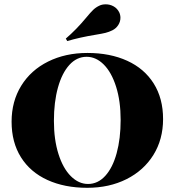

<svg xmlns="http://www.w3.org/2000/svg" viewBox="-20 -872 825 906"><path d="M35.2 0ZM479 -851.6Q499 -851.6 516.1 -842Q533.2 -832.5 542.5 -814Q548.3 -801.8 548.3 -788.1Q548.3 -770 538.1 -753.9Q527.8 -737.8 510.3 -729Q494.6 -721.2 478 -717Q461.4 -712.9 431.2 -708Q354 -695.3 297.4 -678.2L290.5 -689.9Q339.8 -731.9 387.2 -789.1Q407.2 -813.5 419.7 -825.4Q432.1 -837.4 448.7 -845.2Q461.4 -851.6 479 -851.6ZM749.5 -310.1Q749.5 -214.4 703.9 -140.9Q658.2 -67.4 576.9 -26.6Q495.6 14.2 391.6 14.2Q284.7 14.2 203.9 -22.7Q123 -59.6 78.9 -129.9Q34.7 -200.2 34.7 -297.9Q34.7 -393.6 80.1 -467.3Q125.5 -541 207 -581.5Q288.6 -622.1 392.6 -622.1Q499.5 -622.1 580.3 -585.2Q661.1 -548.3 705.3 -478Q749.5 -407.7 749.5 -310.1ZM234.4 -301.8Q234.4 -212.9 255.9 -145.3Q277.3 -77.6 314.2 -40.8Q351.1 -3.9 395.5 -3.9Q441.9 -3.9 476.8 -42.2Q511.7 -80.6 530.5 -149.2Q549.3 -217.8 549.3 -306.2Q549.3 -395 527.8 -462.9Q506.3 -530.8 469.7 -567.4Q433.1 -604 388.7 -604Q342.3 -604 307.4 -565.7Q272.5 -527.3 253.4 -458.7Q234.4 -390.1 234.4 -301.8Z"/></svg>

Font: TypoPRO Playfair Display SC
Style: Regular
Weight: 900
Designer: Claus Eggers Sørensen
Foundry: Claus Eggers Sørensen
Version: Version 1.004;PS 001.004;hotconv 1.0.70;makeotf.lib2.5.58329